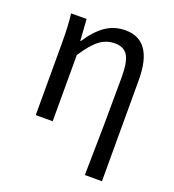

<svg xmlns="http://www.w3.org/2000/svg" viewBox="-137 -663 877 968"><g transform="rotate(20 302.0 -179.0)"><path d="M427.7 199.2Q433.6 -66.4 433.6 -332Q433.6 -409.2 413.1 -442.9Q392.6 -476.6 344.7 -476.6Q299.8 -476.6 263.7 -450.2Q227.5 -423.8 182.6 -355.5V0H91.8V-393.6Q91.8 -478.5 84 -543H167L174.8 -428.7H177.7Q220.7 -494.1 267.1 -525.4Q313.5 -556.6 372.1 -556.6Q519.5 -556.6 519.5 -343.8V199.2Z"/></g></svg>

Font: GenYoGothic TW TTF Regular
Style: Regular
Weight: 400
Version: Version 1.300